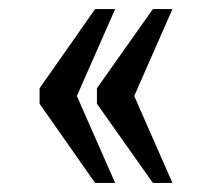

<svg xmlns="http://www.w3.org/2000/svg" viewBox="-20 -481 466 422"><path d="M316 -79 193 -253V-287L316 -461H359L275 -270L359 -79ZM189 -79 67 -253V-287L189 -461H233L149 -270L233 -79Z"/></svg>

Font: Noto Serif ExtraCondensed Medium
Style: Regular
Weight: 500
Width: 2
Designer: Monotype Design Team
Foundry: Monotype Imaging Inc.
Version: Version 2.015